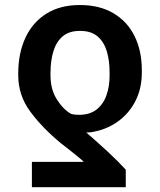

<svg xmlns="http://www.w3.org/2000/svg" viewBox="-20 -573 646 776"><path d="M488.3 183.6H108.9V81.1H318.4Q311.5 73.7 296.6 61.8Q281.7 49.8 263.2 34.9Q244.6 20 226.1 5.9Q150.4 -56.6 102.1 -122.3Q53.7 -188 53.7 -268.6V-278.3Q54.2 -359.9 83.3 -421.6Q112.3 -483.4 168 -518.1Q223.6 -552.7 302.7 -552.7Q382.3 -552.7 438.5 -519.5Q494.6 -486.3 523.9 -427Q553.2 -367.7 553.2 -289.1V-279.3Q553.2 -215.3 527.1 -164.3Q501 -113.3 454.6 -80.6Q408.2 -47.9 348.1 -38.6Q342.8 -38.1 338.6 -37.8Q334.5 -37.6 328.6 -37.6Q347.2 -21.5 369.1 -2Q391.1 17.6 413.1 37.8Q435.1 58.1 454.6 77.6Q474.1 97.2 488.3 112.8ZM422.9 -268.6V-278.3Q423.3 -325.7 412.1 -364.3Q400.9 -402.8 374.8 -425.5Q348.6 -448.2 303.2 -448.2Q259.8 -448.2 233.6 -426.3Q207.5 -404.3 195.8 -365.7Q184.1 -327.1 184.1 -278.3V-268.6Q184.1 -212.9 208.7 -172.9Q233.4 -132.8 266.1 -113.3Q273.4 -110.8 281.2 -109.9Q289.1 -108.9 298.8 -108.9Q343.3 -108.9 370.6 -130.6Q397.9 -152.3 410.6 -189Q423.3 -225.6 422.9 -268.6Z"/></svg>

Font: Inter 17pt SemiBold
Style: Regular
Weight: 600
Version: Version 4.001;git-66647c0bb